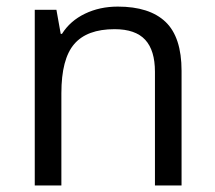

<svg xmlns="http://www.w3.org/2000/svg" viewBox="-20 -565 654 585"><path d="M452.1 0V-346.2Q452.1 -411.6 422.4 -443.8Q392.6 -476.1 329.1 -476.1Q245.1 -476.1 206.1 -430.7Q167 -385.3 167 -280.8V0H85.9V-535.2H151.9L165 -461.9H168.9Q193.8 -501.5 238.8 -523.2Q283.7 -544.9 338.9 -544.9Q435.5 -544.9 484.4 -498.3Q533.2 -451.7 533.2 -349.1V0Z"/></svg>

Font: QFn4     
Style: Regular
Weight: 400
Foundry: Ascender Corporation
Version: Version 1.10